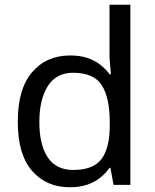

<svg xmlns="http://www.w3.org/2000/svg" viewBox="-20 -780 655 810"><path d="M275 10Q175 10 115 -59.5Q55 -129 55 -267Q55 -405 115.5 -475.5Q176 -546 276 -546Q318 -546 349 -535.5Q380 -525 403 -507Q426 -489 442 -467H448Q447 -480 444.5 -505.5Q442 -531 442 -546V-760H530V0H459L446 -72H442Q426 -49 403 -30.5Q380 -12 348.5 -1Q317 10 275 10ZM289 -63Q374 -63 408.5 -109.5Q443 -156 443 -250V-266Q443 -366 410 -419.5Q377 -473 288 -473Q217 -473 181.5 -416.5Q146 -360 146 -265Q146 -169 181.5 -116Q217 -63 289 -63Z"/></svg>

Font: loriya15
Style: Book
Weight: 400
Designer: Jelle Bosma - Monotype Design Team
Foundry: Monotype Imaging Inc.
Version: Version 2.003